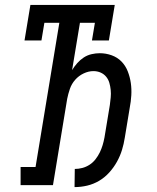

<svg xmlns="http://www.w3.org/2000/svg" viewBox="-20 -755 640 783"><path d="M284 8 285 -66Q300 -66 315.5 -70Q331 -74 345 -83Q359 -92 369.5 -105.5Q380 -119 387 -133.5Q394 -148 398.5 -163Q403 -178 406 -194L428 -327Q430 -342 431.5 -357.5Q433 -373 431.5 -388Q430 -403 426 -417Q422 -431 413 -442Q404 -453 390.5 -459Q377 -465 361 -465Q341 -465 321 -455.5Q301 -446 286.5 -429.5Q272 -413 265 -392.5Q258 -372 254 -352L196 0H64V-74H125L222 -662H161L149 -590H80L104 -735H448L424 -590H355L367 -662H306L274 -469Q283 -484 295 -497.5Q307 -511 321.5 -520.5Q336 -530 353 -534Q370 -538 387 -538Q412 -538 435.5 -529.5Q459 -521 475.5 -504Q492 -487 501 -464Q510 -441 513.5 -416.5Q517 -392 515.5 -366.5Q514 -341 509 -315L489 -194Q485 -168 477.5 -143.5Q470 -119 457 -95.5Q444 -72 425.5 -51.5Q407 -31 384 -17.5Q361 -4 335.5 2Q310 8 284 8Z"/></svg>

Font: Iosevka Slab Extended
Style: Italic
Weight: 400
Width: 7
Italic angle: -9°
Monospace: yes
Designer: Belleve Invis
Foundry: Belleve Invis
Version: Version 11.1.0; ttfautohint (v1.8.3)